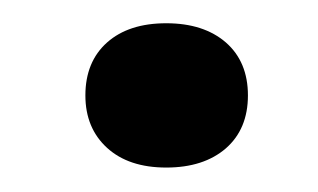

<svg xmlns="http://www.w3.org/2000/svg" viewBox="-20 -305 267 161"><path d="M119.4 -164.5Q87.9 -164.5 69.8 -181Q51.6 -197.6 51.6 -225Q51.6 -253.2 69.8 -269.4Q87.9 -285.5 119.4 -285.5Q150.8 -285.5 169.4 -269.4Q187.9 -253.2 187.9 -225Q187.9 -196.8 169.4 -180.6Q150.8 -164.5 119.4 -164.5Z"/></svg>

Font: Playfair 144pt
Style: Bold
Weight: 700
Version: Version 2.001;gftools[0.9.30]